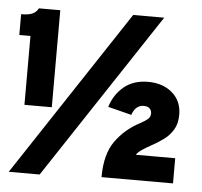

<svg xmlns="http://www.w3.org/2000/svg" viewBox="-52 -766 874 832"><g transform="rotate(5 385.0 -350.0)"><path d="M58.5 -283V-582.5H10V-673Q44 -673 60.5 -681.2Q77 -689.5 84.5 -705H177.5V-283ZM16 12 494 -712H629L150.5 12ZM418.5 0Q418.5 -100 459.5 -157.2Q500.5 -214.5 565.5 -248Q583 -257.5 595.8 -267.5Q608.5 -277.5 608.5 -294Q608.5 -306 600.2 -314.8Q592 -323.5 574.5 -323.5Q538.5 -323.5 523.5 -280L421 -306Q438.5 -361.5 479.8 -395.2Q521 -429 584 -429Q648.5 -429 689.5 -393.5Q730.5 -358 730.5 -299Q730.5 -260 714.8 -233.8Q699 -207.5 675.2 -190Q651.5 -172.5 628.5 -160Q602 -145.5 583 -132.8Q564 -120 558.5 -109.5H729.5V0Z"/></g></svg>

Font: Overpass ExtraBold
Style: Regular
Weight: 800
Designer: Delve Withrington, Dave Bailey, Thomas Jockin
Foundry: Delve Fonts LLC
Version: Version 4.000; ttfautohint (v1.8.3)